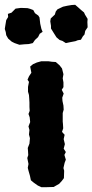

<svg xmlns="http://www.w3.org/2000/svg" viewBox="-69 -767 386 802"><path d="M56 -33 50 -54 47 -66 50 -82 45 -107 49 -119 48 -136 47 -149 54 -167 56 -190 52 -205 54 -224 50 -239 57 -257 55 -277 50 -291 55 -304 54 -320V-339L53 -356L52 -370L48 -384V-404L52 -425L46 -434L52 -448L62 -463L57 -489L69 -499L85 -506L103 -511H134L148 -509L164 -508L180 -494L190 -481L196 -457L193 -440L196 -423V-403L189 -392L197 -376L191 -359L192 -345L196 -326L197 -309L193 -295V-280V-259L194 -249L195 -231L190 -216L201 -204L197 -186L202 -165L197 -146L206 -132L200 -120L206 -100L201 -87L196 -65L199 -54L198 -23L189 -11L178 1L155 14L122 15H104L89 8L72 -4L60 -14ZM206 -587 192 -596 180 -600 167 -611 155 -630 144 -648V-659L141 -678L143 -690L160 -706L164 -719L171 -728L194 -739L212 -743L230 -746L245 -747L260 -734L270 -725L282 -715L286 -706L297 -688L296 -675L297 -653L287 -638L284 -623L277 -615L269 -601L256 -599L246 -595L225 -591ZM12 -580 -8 -587 -20 -593 -35 -606 -43 -620 -45 -633 -49 -646 -47 -659 -43 -683 -35 -696 -36 -709 -21 -714 -4 -731 18 -734 46 -733 57 -730 70 -725 77 -712 91 -702 96 -694 98 -677 99 -668 104 -646 109 -634 97 -626 90 -612 77 -600 68 -587 51 -583 33 -582Z"/></svg>

Font: Winky Rough SemiBold
Style: Regular
Weight: 600
Designer: Simon Atzbach
Foundry: typofactur
Version: Version 1.206; ttfautohint (v1.8.4.7-5d5b)